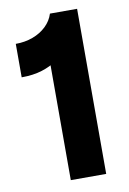

<svg xmlns="http://www.w3.org/2000/svg" viewBox="-80 -731 524 780"><g transform="rotate(-10 182.5 -340.5)"><path d="M148 -562 198 -522Q192 -504 168.5 -486.5Q145 -469 108.5 -457.5Q72 -446 24 -446V-584Q62 -584 94.5 -596Q127 -608 150 -630Q173 -652 182 -681H294V0H148Z"/></g></svg>

Font: Gabarito
Style: Bold
Weight: 700
Designer: Leandro Assis / Alvaro Franca / Felipe Casaprima
Foundry: Naipe Foundry
Version: Version 1.000